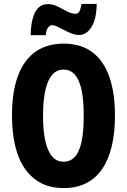

<svg xmlns="http://www.w3.org/2000/svg" viewBox="-20 -947 646 977"><path d="M565 -358Q565 -271 548.5 -202.5Q532 -134 499.5 -86.5Q467 -39 418 -14.5Q369 10 304 10Q238 10 189.5 -15Q141 -40 107.5 -87.5Q74 -135 57.5 -203.5Q41 -272 41 -359Q41 -479 71 -560Q101 -641 159.5 -683Q218 -725 304 -725Q391 -725 449 -682Q507 -639 536 -557Q565 -475 565 -358ZM199 -358Q199 -280 211 -228Q223 -176 246 -150Q269 -124 303 -124Q338 -124 361 -149Q384 -174 395 -226Q406 -278 406 -358Q406 -478 380.5 -535.5Q355 -593 304 -593Q269 -593 246 -567Q223 -541 211 -489Q199 -437 199 -358ZM136 -768Q136 -791 139.5 -818Q143 -845 152 -870Q161 -895 178.5 -910.5Q196 -926 224 -926Q244 -926 262.5 -918.5Q281 -911 298.5 -901Q316 -891 332.5 -884Q349 -877 365 -877Q378 -877 384.5 -890Q391 -903 395 -927H472Q471 -850 445.5 -809.5Q420 -769 383 -769Q364 -769 344.5 -776.5Q325 -784 306.5 -794Q288 -804 272 -811.5Q256 -819 244 -819Q235 -819 225 -807Q215 -795 213 -768Z"/></svg>

Font: Noto Sans Khmer ExtraCondensed ExtraBold
Style: Regular
Weight: 800
Width: 2
Designer: Danh Hong and the Monotype Design Team
Foundry: Monotype Imaging Inc.
Version: Version 2.004